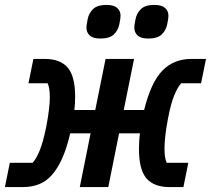

<svg xmlns="http://www.w3.org/2000/svg" viewBox="-30 -762 862 782"><path d="M10 -99H103Q117 -114 131 -147.5Q145 -181 158 -244Q166 -286 169.5 -316Q173 -346 173 -366Q173 -403 164 -423H86L106 -522H152Q215 -522 245.5 -487Q276 -452 276 -368Q276 -341 273 -314H358L400 -522H516L474 -314H557Q585 -427 631.5 -474.5Q678 -522 749 -522H809L789 -423H708Q694 -408 680 -374.5Q666 -341 654 -278Q646 -236 643 -206Q640 -176 640 -157Q640 -138 642 -124Q644 -110 649 -99H737L717 0H661Q597 0 566.5 -35.5Q536 -71 536 -155Q536 -169 537 -187Q538 -205 540 -219H455L411 0H295L339 -219H256Q242 -159 223.5 -117.5Q205 -76 181.5 -49.5Q158 -23 128.5 -11.5Q99 0 63 0H-10ZM379 -605Q349 -605 335.5 -617.5Q322 -630 322 -649Q322 -654 323 -662Q324 -670 327 -684Q332 -709 349.5 -725.5Q367 -742 404 -742Q434 -742 447.5 -729.5Q461 -717 461 -698Q461 -693 460 -685Q459 -677 456 -663Q451 -638 433.5 -621.5Q416 -605 379 -605ZM574 -605Q544 -605 530.5 -617.5Q517 -630 517 -649Q517 -654 518 -662Q519 -670 522 -684Q527 -709 544.5 -725.5Q562 -742 599 -742Q629 -742 642.5 -729.5Q656 -717 656 -698Q656 -693 655 -685Q654 -677 651 -663Q646 -638 628.5 -621.5Q611 -605 574 -605Z"/></svg>

Font: IBM Plex Sans SmBld
Style: Italic
Weight: 600
Italic angle: -11°
Designer: Mike Abbink, Paul van der Laan, Pieter van Rosmalen
Foundry: Bold Monday
Version: Version 3.005